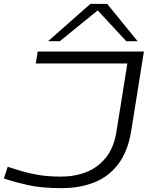

<svg xmlns="http://www.w3.org/2000/svg" viewBox="-28 -968 807 998"><path d="M-8 -40 12 -101Q48 -89 87.5 -77.5Q127 -66 176 -58Q225 -50 289 -50Q361 -50 421.5 -74Q482 -98 523.5 -150Q565 -202 578 -288L634 -638H158L168 -700H720L653 -281Q635 -178 585.5 -113.5Q536 -49 461 -19.5Q386 10 292 10Q187 10 117 -6Q47 -22 -8 -40ZM222 -754 442 -948H529L687 -754H628L480 -914L283 -754Z"/></svg>

Font: Georama ExtraExtended Light
Style: Italic
Weight: 300
Width: 8
Italic angle: -9°
Designer: Jean-Baptiste Levee
Foundry: Production Type
Version: Version 1.000